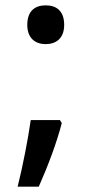

<svg xmlns="http://www.w3.org/2000/svg" viewBox="-20 -572 343 718"><path d="M151 -407C189 -407 220 -428 220 -479C220 -533 189 -552 151 -552C113 -552 82 -533 82 -479C82 -428 113 -407 151 -407ZM204 -123H95C85 -53 66 46 46 126H125C158 52 193 -40 211 -112Z"/></svg>

Font: Noto Sans Devanagari UI Medium
Style: Regular
Weight: 500
Designer: Jelle Bosma - Monotype Design Team
Foundry: Monotype Imaging Inc.
Version: Version 2.004